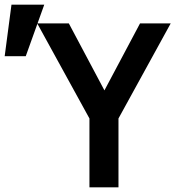

<svg xmlns="http://www.w3.org/2000/svg" viewBox="-144 -800 764 820"><path d="M238 0H362V-294L585 -700H454L302 -414L150 -700H15L238 -294ZM45 -780H-95L-124 -560H-34Z"/></svg>

Font: CommitMonoV143 ExtLt
Style: Regular
Weight: 200
Monospace: yes
Designer: Eigil Nikolajsen
Foundry: Eigil Nikolajsen
Version: Version 1.143